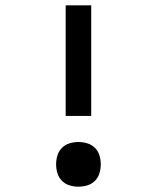

<svg xmlns="http://www.w3.org/2000/svg" viewBox="-20 -690 590 722"><path d="M227 -254V-670H323V-254ZM275 12Q258 12 241.5 7Q225 2 213 -10Q201 -22 196 -38.5Q191 -55 191 -72Q191 -89 196 -105.5Q201 -122 213 -134Q225 -146 241.5 -151Q258 -156 275 -156Q292 -156 308.5 -151Q325 -146 337 -134Q349 -122 354 -105.5Q359 -89 359 -72Q359 -55 354 -38.5Q349 -22 337 -10Q325 2 308.5 7Q292 12 275 12Z"/></svg>

Font: Lode Dark
Style: Bold
Weight: 700
Monospace: yes
Designer: Belleve Invis
Foundry: Belleve Invis
Version: Version 29.2.0; ttfautohint (v1.8.3)